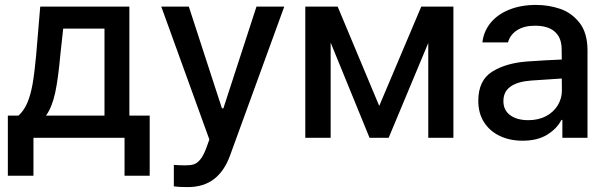

<svg xmlns="http://www.w3.org/2000/svg" viewBox="-20 -557 2457 776"><path d="M11.7 -89.8H54.7Q76.2 -108.9 89.8 -140.1Q103.5 -171.4 111.6 -217Q119.6 -262.7 126 -333L142.6 -530.3H502.9V-89.8H585V153.3H483.4V0H115.2V153.3H11.7ZM402.3 -89.8V-441.4H235.4L223.6 -333Q215.3 -239.3 202.9 -181.6Q190.4 -124 166 -89.8Z M682.6 196.3V109.4Q706.1 111.3 729.5 111.3Q749.5 111.3 762.7 107.4Q775.9 103.5 788.8 88.4Q801.8 73.2 813.5 42L826.2 6.8L631.8 -530.3H743.2L877 -119.1H882.8L1016.6 -530.3H1128.9L910.2 70.3Q887.2 134.3 845 166.7Q802.7 199.2 738.3 199.2Q703.1 199.2 682.6 196.3Z M1682.6 -530.3H1812.5V0H1710.9V-383.3L1550.8 0H1473.6L1316.4 -384.8V0H1213.9V-530.3H1344.7L1512.7 -128.9Z M2111.3 -308.6Q2144.5 -311 2183.8 -313.2Q2223.1 -315.4 2250.5 -316.4L2250 -358.4Q2250 -403.8 2222.7 -428.5Q2195.3 -453.1 2142.6 -453.1Q2098.1 -453.1 2069.8 -434.8Q2041.5 -416.5 2033.2 -385.7H1929.7Q1934.6 -429.7 1962.4 -464.1Q1990.2 -498.5 2037.8 -517.8Q2085.4 -537.1 2146.5 -537.1Q2196.8 -537.1 2243.4 -521.5Q2290 -505.9 2322.3 -464.8Q2354.5 -423.8 2354.5 -352.5V0H2252.9V-72.3H2249Q2231 -37.1 2191.7 -12.7Q2152.3 11.7 2091.8 11.7Q2041 11.7 2000.5 -7.3Q1960 -26.4 1936.5 -62.7Q1913.1 -99.1 1913.1 -149.4Q1913.1 -231.9 1968.8 -267.1Q2024.4 -302.2 2111.3 -308.6ZM2115.2 -71.3Q2156.2 -71.3 2187 -87.6Q2217.8 -104 2234.4 -131.6Q2251 -159.2 2251 -191.4L2250.5 -239.7L2126 -231.4Q2072.8 -227.5 2043.7 -207.3Q2014.6 -187 2014.6 -148.4Q2014.6 -111.3 2042.2 -91.3Q2069.8 -71.3 2115.2 -71.3Z"/></svg>

Font: Pretendard JP Medium
Style: Regular
Weight: 500
Designer: Base glyphs from Inter by Rasmus Andersson; Hangeul glyphs from Noto Sans CJK(Source Han Sans) by Jang Soo-young and Kan
Foundry: Kil Hyung-jin
Version: Version 1.309